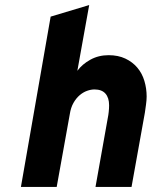

<svg xmlns="http://www.w3.org/2000/svg" viewBox="-20 -742 602 762"><path d="M181 -676 334 -722 287 -461Q306 -487 338.5 -505Q371 -523 411 -523Q449 -523 477.5 -509.5Q506 -496 525 -473.5Q544 -451 553 -421Q562 -391 562 -359Q562 -345 559.5 -327Q557 -309 555 -295L502 0H359L408 -275Q410 -284 411.5 -298Q413 -312 413 -324Q413 -354 398.5 -370.5Q384 -387 355 -387Q341 -387 325.5 -381.5Q310 -376 296 -364Q282 -352 271.5 -333.5Q261 -315 257 -289L205 0H63Z"/></svg>

Font: Overpass Heavy
Style: Italic
Weight: 900
Italic angle: -10°
Designer: Delve Withrington, Dave Bailey
Foundry: Delve Fonts
Version: Version 3.000;DELV;Overpass